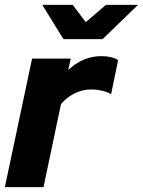

<svg xmlns="http://www.w3.org/2000/svg" viewBox="-27 -770 588 790"><path d="M-7 0 105 -529H264L254 -482Q283 -510 317.5 -524.5Q352 -539 390 -539Q412 -539 430.5 -534.5Q449 -530 459 -522L430 -382Q420 -390 395.5 -396Q371 -402 349 -402Q313 -402 280.5 -386Q248 -370 224 -342L152 0ZM272 -750 326 -679 409 -750H541L395 -609H234L147 -750Z"/></svg>

Font: Red Hat Display Black
Style: Italic
Weight: 900
Italic angle: -12°
Designer: Pentagram / MCKL
Foundry: Pentagram / MCKL
Version: Version 1.003; Red Hat Display Black Italic